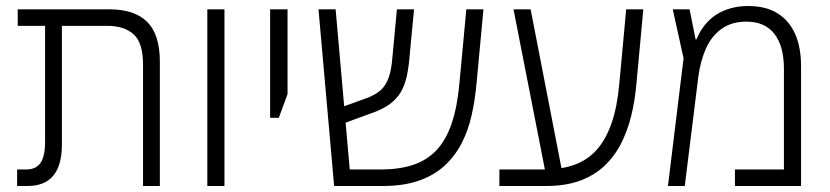

<svg xmlns="http://www.w3.org/2000/svg" viewBox="-20 -619 2762 639"><path d="M456 0V-404Q456 -476 425 -504.5Q394 -533 337 -533H39V-588H344Q428 -588 470 -546Q512 -504 512 -414V0ZM37 0V-55H67Q100 -55 115 -77Q130 -99 130 -147V-561H186V-139Q186 -69 157.5 -34.5Q129 0 72 0Z M670 0V-588H727V0Z M879 -227V-588H937V-306L908 -227Z M1092 0 1040 -588H1097L1144 -55H1248Q1308 -55 1354 -70Q1400 -85 1432 -118.5Q1464 -152 1483 -207.5Q1502 -263 1509 -342L1532 -588H1589L1566 -342Q1561 -286 1549.5 -235Q1538 -184 1516 -141.5Q1494 -99 1459 -67Q1424 -35 1373.5 -17.5Q1323 0 1253 0ZM1109 -203 1105 -258 1199 -292Q1229 -303 1246.5 -318.5Q1264 -334 1273.5 -360.5Q1283 -387 1286 -429L1301 -588H1358L1344 -441Q1341 -400 1334.5 -368.5Q1328 -337 1314.5 -313.5Q1301 -290 1276.5 -272Q1252 -254 1210 -240Z M1642 0V-55H1791Q1848 -55 1891.5 -70.5Q1935 -86 1965.5 -120Q1996 -154 2015 -208Q2034 -262 2041 -339L2064 -588H2121L2098 -339Q2093 -283 2080.5 -232.5Q2068 -182 2046 -139.5Q2024 -97 1990 -65.5Q1956 -34 1908.5 -17Q1861 0 1797 0ZM1796 -42 1689 -588H1746L1852 -42Z M2470 -599Q2529 -599 2568 -574.5Q2607 -550 2626.5 -505.5Q2646 -461 2646 -399V0H2426V-55H2589V-390Q2589 -465 2557.5 -506Q2526 -547 2464 -547Q2415 -547 2381.5 -523Q2348 -499 2329.5 -457.5Q2311 -416 2304 -363L2259 0H2203L2255 -425L2219 -588H2275L2295 -488H2298Q2309 -515 2325.5 -535.5Q2342 -556 2363.5 -570Q2385 -584 2412 -591.5Q2439 -599 2470 -599Z"/></svg>

Font: Noto Sans Hebrew SemiCondensed Light
Style: Regular
Weight: 300
Width: 4
Designer: Monotype Design Team
Foundry: Monotype Imaging Inc.
Version: Version 2.003